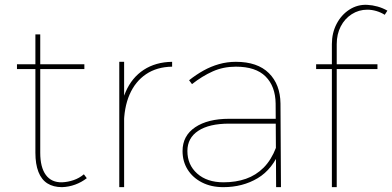

<svg xmlns="http://www.w3.org/2000/svg" viewBox="-20 -772 1618 792"><path d="M146 -142Q146 -82 169 -50.5Q192 -19 236 -20Q260 -21 283.5 -29Q307 -37 326 -53L338 -37Q316 -20 290 -10.5Q264 -1 236 0Q200 0 175.5 -15.5Q151 -31 138.5 -63Q126 -95 126 -142V-630H146ZM50 -507H328V-487H50Z M690 -497Q627 -496 582.5 -466Q538 -436 514.5 -382Q491 -328 491 -253H473Q473 -335 498.5 -393.5Q524 -452 573 -484Q622 -516 690 -517ZM472 -517H492V0H472Z M925 -262Q843 -262 798 -232.5Q753 -203 753 -149Q753 -92 793.5 -56Q834 -20 902 -20Q953 -20 994.5 -34.5Q1036 -49 1067.5 -80.5Q1099 -112 1119 -164L1137 -156Q1105 -74 1043 -37Q981 0 901 0Q851 0 813 -19.5Q775 -39 754 -72.5Q733 -106 733 -149Q733 -212 785 -247Q837 -282 925 -282H1128V-262ZM1117 -345Q1116 -416 1075.5 -456.5Q1035 -497 953 -497Q901 -497 857.5 -477.5Q814 -458 772 -425L760 -441Q789 -464 819.5 -481Q850 -498 883.5 -507.5Q917 -517 953 -517Q1042 -517 1089 -470.5Q1136 -424 1137 -345L1139 0H1119Z M1349 -590Q1349 -636 1368.5 -673.5Q1388 -711 1421.5 -732.5Q1455 -754 1495 -752Q1516 -751 1537.5 -745Q1559 -739 1578 -728L1567 -711Q1551 -721 1532.5 -726.5Q1514 -732 1495 -732Q1460 -732 1431 -713.5Q1402 -695 1385.5 -663Q1369 -631 1369 -590V0H1349ZM1284 -507H1537V-487H1284Z"/></svg>

Font: Alexandria Thin
Style: Regular
Weight: 250
Designer: Mohamed Gaber
Foundry: Kief Type Foundry
Version: Version 5.100